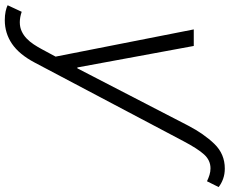

<svg xmlns="http://www.w3.org/2000/svg" viewBox="-106 -614 913 762"><g transform="rotate(90 350.0 -232.5)"><path d="M-10.7 193.2 15.3 137.4Q37.3 144.9 56.8 144.9Q76.7 144.9 92.7 137.4Q108.7 130 121.4 117.7Q134.2 105.5 144.5 89.8Q154.8 74.2 163.4 58.2L193.2 2.8L85.2 -545.5H150.9L236.2 -83.5H239.7L467.3 -523.8Q499.6 -585.9 539.8 -627.5Q579.9 -668.7 637.4 -668.7Q659.8 -668.7 678.4 -661.9Q697.1 -655.2 710.9 -644.2L687.9 -598Q675.4 -604 662.5 -608Q649.5 -611.9 636.7 -611.9Q604.8 -611.9 581.7 -586.6Q570.3 -574.2 557 -553.6Q543.7 -533 528.4 -503.9L216.6 86.3Q184.3 147.4 142.2 176Q100.1 204.5 48.7 204.5Q29.5 204.5 13.8 201.2Q-1.8 197.8 -10.7 193.2Z"/></g></svg>

Font: Inter P Light
Style: Italic
Weight: 300
Italic angle: 9.39999°
Designer: Rasmus Andersson
Foundry: rsms
Version: Version 3.018;git-588b23468